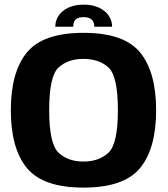

<svg xmlns="http://www.w3.org/2000/svg" viewBox="-20 -826 746 851"><path d="M350 5.5Q529.5 5.5 600.8 -81Q672 -167.5 672 -337.5Q672 -507 600.8 -593.8Q529.5 -680.5 350 -680.5Q171 -680.5 99.5 -593.8Q28 -507 28 -337.5Q28 -167.5 99.5 -81Q171 5.5 350 5.5ZM350 -110Q281 -110 239.5 -149.2Q198 -188.5 198 -337.5Q198 -488.5 239.5 -526.8Q281 -565 350 -565Q419 -565 460.8 -526.8Q502.5 -488.5 502.5 -337.5Q502.5 -188.5 460.8 -149.2Q419 -110 350 -110ZM351 -805.5Q311.5 -805.5 283.2 -792.2Q255 -779 240 -756.8Q225 -734.5 225 -707.5H304.5Q304.5 -721 309 -730.5Q313.5 -740 323.8 -745Q334 -750 351 -750Q367 -750 377.5 -745Q388 -740 393 -730.5Q398 -721 398 -707.5H477Q477 -734.5 461.8 -756.8Q446.5 -779 418.2 -792.2Q390 -805.5 351 -805.5Z"/></svg>

Font: Anybody UltraCondensed Thin
Style: Bold
Weight: 700
Version: Version 1.111